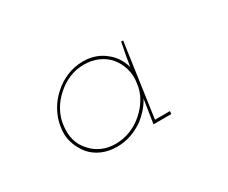

<svg xmlns="http://www.w3.org/2000/svg" viewBox="-58 -737 701 590"><g transform="rotate(-30 292.5 -442.0)"><path d="M103 -442Q98 -412 106 -387Q114 -362 130 -342Q146 -323 170 -312.5Q194 -302 223 -302Q250 -302 274 -310.5Q298 -319 319 -334Q333 -345 345.5 -359Q358 -373 367 -390Q365 -379 363.5 -367.5Q362 -356 360 -345L354 -306H417L418 -316H365L402 -576H395Q391 -556 387 -535Q383 -514 380 -494Q375 -513 364.5 -529Q354 -545 338 -557Q323 -569 304 -575.5Q285 -582 262 -582Q233 -582 206 -571Q179 -560 158 -541Q136 -522 121.5 -496Q107 -470 103 -442ZM113 -442Q116 -468 129.5 -492Q143 -516 164 -534Q184 -552 208.5 -562Q233 -572 261 -572Q287 -572 310 -562Q333 -552 348 -534Q363 -516 370 -492Q377 -468 373 -442Q370 -414 356 -390.5Q342 -367 322 -350Q302 -332 276.5 -322Q251 -312 224 -312Q197 -312 175 -322Q153 -332 138 -350Q122 -367 115.5 -390.5Q109 -414 113 -442Z"/></g></svg>

Font: Josefin Slab Thin Thin
Style: Italic
Weight: 250
Italic angle: -12°
Version: Version 2.000